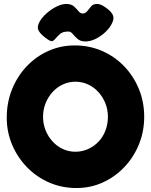

<svg xmlns="http://www.w3.org/2000/svg" viewBox="-20 -928 761 968"><path d="M365 20Q292.2 20 228.6 -7.5Q165 -35 117 -84Q69 -133 41.5 -197.4Q14 -261.8 14 -335.4Q14 -411 40.5 -477.1Q67.1 -543.3 114 -593.1Q161 -643 223.4 -671Q285.7 -699 356.8 -699Q430 -699 493.6 -671.6Q557.2 -644.2 604.9 -595Q652.6 -545.8 679.8 -480.4Q707 -415 707 -339.1Q707 -265.3 680.5 -200.1Q654 -135 606.7 -85.4Q559.4 -35.7 497.7 -7.9Q436 20 365 20ZM360 -163Q394 -163 424 -176.5Q454 -190 476.5 -213.5Q499 -237 511.5 -269.5Q524 -301.9 524 -339.3Q524 -376 511 -408Q498 -440 475.5 -464.5Q453 -489 423.6 -502.5Q394.1 -516 360.6 -516Q327 -516 297.5 -502.5Q268 -489 245.5 -464.5Q223 -440 210 -407.9Q197 -375.7 197 -339.1Q197 -303 210 -270.8Q223 -238.6 245.5 -214.3Q268 -190 297.3 -176.5Q326.6 -163 360 -163ZM313 -908Q339 -908 352.5 -896Q366 -884 375.5 -872Q385 -860 396 -860Q411 -860 420 -872Q429 -884 439.5 -896Q450 -908 469 -908Q479 -908 489 -904Q499 -900 510 -892Q543 -870 550 -849.5Q557 -829 539 -800Q527 -780 505.5 -761Q484 -742 459 -730.5Q434 -719 411 -719Q386 -719 371.5 -731.5Q357 -744 347 -756.5Q337 -769 325 -769Q298 -769 285 -758.5Q272 -748 264 -738Q254 -725 244.5 -721Q235 -717 207 -739Q176 -763 171.5 -782Q167 -801 186 -829Q200 -849 222 -867Q244 -885 268.5 -896.5Q293 -908 313 -908Z"/></svg>

Font: Fredoka Light
Style: Regular
Weight: 300
Designer: Ben Nathan
Foundry: Milena B. Brandão, Ben Nathan
Version: Version 2.001